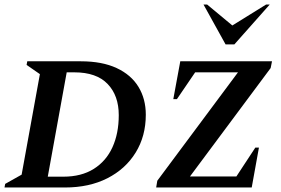

<svg xmlns="http://www.w3.org/2000/svg" viewBox="-27 -832 1245 852"><path d="M-7 0 -4 -16 69 -57 150 -503 91 -544 94 -560H332Q426 -560 490.5 -530Q555 -500 587.5 -446.5Q620 -393 620 -323Q620 -228 575 -155Q530 -82 449.5 -41Q369 0 261 0ZM303 -511H269L185 -48H254Q334 -48 389 -82.5Q444 -117 472 -178.5Q500 -240 500 -321Q500 -408 450.5 -459.5Q401 -511 303 -511ZM666 0 671 -30 1029 -511H839L758 -392H742L773 -560H1180L1174 -530L816 -49H1022L1106 -177H1122L1090 0ZM974 -635 876 -812H892L1004 -719L1154 -812H1170L1013 -635Z"/></svg>

Font: Spectral SC SemiBold
Style: Italic
Weight: 600
Italic angle: -10°
Designer: Jean-Baptiste Levee
Foundry: Production Type
Version: Version 2.001